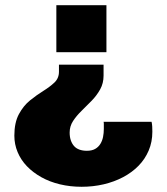

<svg xmlns="http://www.w3.org/2000/svg" viewBox="-20 -531 640 736"><path d="M377 -283V-241Q377 -212 364 -188.5Q351 -165 331.5 -145Q312 -125 292.5 -106Q273 -87 260 -67Q247 -47 247 -23Q247 -6 251.5 7Q256 20 264 29Q272 38 284.5 42.5Q297 47 313 47Q332 47 344.5 40Q357 33 364.5 21Q372 9 375 -6Q378 -21 378 -37Q378 -51 378 -56.5Q378 -62 377 -64H561Q563 -56 563.5 -46Q564 -36 564 -26Q564 13 550 46Q536 79 511 104.5Q486 130 452 148Q418 166 377.5 175.5Q337 185 293 185Q249 185 209.5 175.5Q170 166 138 148Q106 130 83 106Q60 82 47.5 52Q35 22 35 -11Q35 -61 52.5 -93.5Q70 -126 95.5 -146.5Q121 -167 146 -182.5Q171 -198 188.5 -214.5Q206 -231 206 -256V-283ZM388 -511V-331H196V-511Z"/></svg>

Font: Chivo Mono Black
Style: Regular
Weight: 900
Designer: Hector Gatti
Foundry: Omnibus-Type
Version: Version 1.008